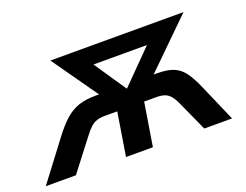

<svg xmlns="http://www.w3.org/2000/svg" viewBox="-133 -669 1066 832"><g transform="rotate(-20 400.0 -252.5)"><path d="M-48 0 86 -177Q119 -221 147.5 -246.5Q176 -272 209 -283.5Q242 -295 290 -295H354L329 -261L157 -505H771L522 -261L507 -295H571Q619 -295 647.5 -283.5Q676 -272 695.5 -246Q715 -220 734 -177L811 0H683L620 -139Q609 -163 597.5 -176Q586 -189 571 -194Q556 -199 533 -199H478L446 0H322L354 -199H298Q276 -199 260 -194Q244 -189 230 -176Q216 -163 198 -139L91 0ZM426 -278H428L608 -460L602 -425H297L303 -460Z"/></g></svg>

Font: Mulish ExtraLight
Style: Italic
Weight: 200
Italic angle: -9°
Designer: Vernon Adams
Foundry: Vernon Adams
Version: Version 3.603